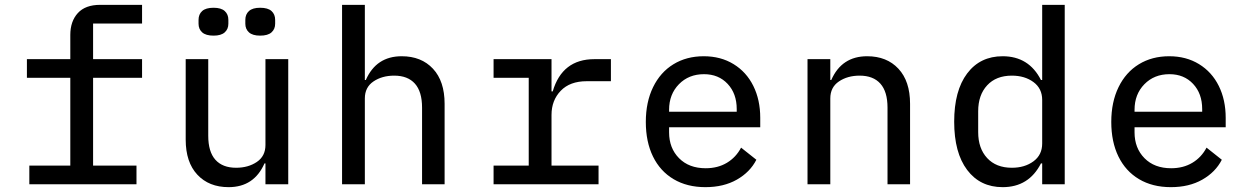

<svg xmlns="http://www.w3.org/2000/svg" viewBox="-20 -760 5160 792"><path d="M101 -77H270V-439H91V-516H270V-616Q270 -672 301 -706Q332 -740 393 -740H566V-663H364V-516H566V-439H364V-77H543V0H101Z M1075 -86H1071Q1028 12 923 12Q842 12 794 -39.5Q746 -91 746 -184V-516H839V-200Q839 -134 868.5 -101Q898 -68 954 -68Q1004 -68 1039.5 -92Q1075 -116 1075 -162V-516H1169V0H1075ZM799 -662V-678Q799 -701 814 -714.5Q829 -728 861 -728Q892 -728 907 -714.5Q922 -701 922 -678V-662Q922 -640 907 -626.5Q892 -613 861 -613Q829 -613 814 -626.5Q799 -640 799 -662ZM992 -678Q992 -701 1007 -714.5Q1022 -728 1053 -728Q1085 -728 1100 -714.5Q1115 -701 1115 -678V-662Q1115 -640 1100 -626.5Q1085 -613 1053 -613Q1022 -613 1007 -626.5Q992 -640 992 -662Z M1391 -740H1485V-430H1489Q1532 -528 1637 -528Q1718 -528 1766 -476.5Q1814 -425 1814 -332V0H1721V-316Q1721 -382 1691.5 -415Q1662 -448 1606 -448Q1556 -448 1520.5 -424Q1485 -400 1485 -354V0H1391Z M2016 -77H2161V-439H2016V-516H2255V-383H2260Q2299 -516 2432 -516H2500V-425H2400Q2331 -425 2293 -385.5Q2255 -346 2255 -286V-77H2449V0H2016Z M2644 -257Q2644 -339 2674 -400.5Q2704 -462 2758 -495Q2812 -528 2883 -528Q2953 -528 3006 -495.5Q3059 -463 3087.5 -405.5Q3116 -348 3116 -274V-235H2740V-214Q2740 -149 2781 -107.5Q2822 -66 2891 -66Q2941 -66 2978.5 -88.5Q3016 -111 3037 -151L3100 -101Q3074 -50 3019.5 -19Q2965 12 2890 12Q2814 12 2758.5 -21Q2703 -54 2673.5 -114.5Q2644 -175 2644 -257ZM3019 -299V-310Q3019 -374 2981.5 -414Q2944 -454 2884 -454Q2821 -454 2780.5 -412.5Q2740 -371 2740 -307V-299Z M3311 0V-516H3405V-430H3409Q3452 -528 3557 -528Q3638 -528 3686 -476.5Q3734 -425 3734 -332V0H3641V-316Q3641 -382 3611.5 -415Q3582 -448 3526 -448Q3476 -448 3440.5 -424Q3405 -400 3405 -354V0Z M4279 -86H4274Q4224 12 4116 12Q4023 12 3969.5 -59Q3916 -130 3916 -258Q3916 -386 3969.5 -457Q4023 -528 4116 -528Q4224 -528 4274 -430H4279V-740H4372V0H4279ZM4154 -68Q4207 -68 4243 -94.5Q4279 -121 4279 -168V-348Q4279 -395 4243 -421.5Q4207 -448 4154 -448Q4089 -448 4052 -408Q4015 -368 4015 -301V-215Q4015 -148 4052 -108Q4089 -68 4154 -68Z M4564 -257Q4564 -339 4594 -400.5Q4624 -462 4678 -495Q4732 -528 4803 -528Q4873 -528 4926 -495.5Q4979 -463 5007.5 -405.5Q5036 -348 5036 -274V-235H4660V-214Q4660 -149 4701 -107.5Q4742 -66 4811 -66Q4861 -66 4898.5 -88.5Q4936 -111 4957 -151L5020 -101Q4994 -50 4939.5 -19Q4885 12 4810 12Q4734 12 4678.5 -21Q4623 -54 4593.5 -114.5Q4564 -175 4564 -257ZM4939 -299V-310Q4939 -374 4901.5 -414Q4864 -454 4804 -454Q4741 -454 4700.5 -412.5Q4660 -371 4660 -307V-299Z"/></svg>

Font: Writer
Style: Regular
Weight: 400
Monospace: yes
Designer: Mike Abbink, Paul van der Laan, Pieter van Rosmalen
Foundry: Bold Monday
Version: Version 2.001 2020